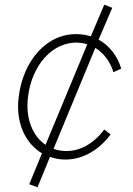

<svg xmlns="http://www.w3.org/2000/svg" viewBox="-20 -669 562 814"><path d="M245 7C321 12 395 -27 449 -99L422 -120C375 -57 314 -25 251 -29C235 -30 221 -33 207 -38L384 -466C418 -445 446 -411 461 -363L494 -378C477 -434 443 -476 398 -501L456 -636L422 -649L365 -515C349 -520 332 -523 315 -524C180 -532 77 -412 59 -256C46 -147 88 -61 158 -19L104 112L139 125L192 -4C209 2 227 6 245 7ZM99 -260C115 -392 203 -495 314 -488C326 -487 339 -485 350 -481L173 -55C117 -93 87 -169 99 -260Z"/></svg>

Font: Fixel Text 20240404 ExtraLight
Style: Italic
Weight: 200
Width: 4
Italic angle: -10°
Designer: AlfaBravo + MacPaw
Foundry: Kyrylo Tkachov, Marchela Mozhyna, Serhii Makarenko, Maria Weinstein, Zakhar Kryvoshyya
Version: Version 1.211;Glyphs 3.2 (3225)